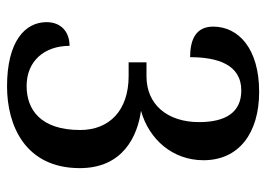

<svg xmlns="http://www.w3.org/2000/svg" viewBox="-128 -636 774 559"><g transform="rotate(90 259.5 -357.0)"><path d="M232 10C346 10 470 -43 470 -202C470 -328 376 -370 303 -380C386 -403 447 -472 447 -562C447 -665 368 -724 248 -724C122 -724 58 -664 58 -590C58 -539 97 -523 147 -523C147 -602 168 -672 244 -672C308 -672 336 -626 336 -549C336 -456 284 -396 203 -396H162V-344H202C302 -344 359 -288 359 -203C359 -87 299 -47 231 -47C158 -47 114 -99 114 -172C74 -172 45 -148 45 -105C45 -43 100 10 232 10Z"/></g></svg>

Font: Noto Serif Lao SemiCondensed Medium
Style: Regular
Weight: 500
Width: 4
Designer: Monotype Design Team
Foundry: Monotype Imaging Inc.
Version: Version 2.003